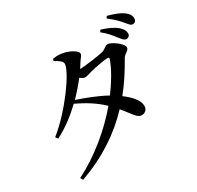

<svg xmlns="http://www.w3.org/2000/svg" viewBox="-188 -1052 1376 1344"><g transform="rotate(-30 500.0 -380.5)"><path d="M823 -666C841 -643 855 -626 870 -626C889 -627 901 -639 900 -657C899 -678 890 -695 866 -716C839 -740 796 -759 745 -775L734 -760C780 -723 802 -693 823 -666ZM911 -737C932 -713 943 -694 961 -694C979 -695 991 -707 990 -726C990 -749 978 -768 952 -787C924 -807 888 -821 832 -836L821 -821C871 -783 891 -760 911 -737ZM103 54 115 75C312 4 462 -97 583 -225C647 -148 662 -110 699 -111C727 -112 746 -132 745 -163C743 -208 700 -254 645 -295C700 -363 748 -437 793 -517C806 -542 844 -552 844 -574C844 -609 764 -662 737 -662C716 -662 704 -640 677 -633C650 -625 524 -607 484 -607L511 -649C527 -675 541 -682 541 -701C541 -724 476 -761 420 -766C393 -769 374 -767 355 -764L351 -748C385 -731 410 -712 410 -693C410 -631 247 -402 94 -281L108 -262C186 -301 259 -357 324 -419C400 -383 466 -343 527 -285C416 -154 268 -29 103 54ZM344 -438C382 -477 417 -517 448 -557C462 -547 475 -539 485 -539C502 -539 520 -546 541 -552C573 -561 656 -577 686 -578C698 -579 703 -574 698 -561C672 -492 628 -417 572 -342C504 -381 415 -414 344 -438Z"/></g></svg>

Font: Noto Serif HK SemiBold
Style: Regular
Weight: 600
Designer: Ryoko NISHIZUKA 西塚涼子 (kana & ideographs); Frank Grießhammer (Latin, Greek & Cyrillic); Wenlong ZHANG 张文龙 (bopomofo); San
Foundry: Adobe
Version: Version 2.001;hotconv 1.1.0;makeotfexe 2.6.0